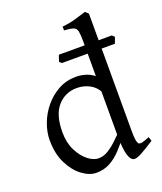

<svg xmlns="http://www.w3.org/2000/svg" viewBox="-142 -848 805 955"><g transform="rotate(-20 260.5 -371.0)"><path d="M508 -557H228L216 -567Q219 -575 221.5 -584Q224 -593 228 -601H508L520 -589ZM514 -41Q469 -12 444 1.5Q419 15 405 15Q386 15 375 -18.5Q364 -52 364 -133V-622Q364 -658 360.5 -675Q357 -692 342.5 -698Q328 -704 293 -706V-726Q333 -730 364.5 -739.5Q396 -749 422 -757L438 -742V-124Q438 -90 440.5 -74.5Q443 -59 448 -52Q453 -47 465.5 -49Q478 -51 507 -63ZM203 15Q167 15 129 -13Q91 -41 65 -93Q39 -145 39 -217Q39 -259 55.5 -303.5Q72 -348 103 -385.5Q134 -423 176 -446Q218 -469 270 -469Q299 -469 328.5 -458.5Q358 -448 396 -410Q396 -381 389.5 -370.5Q383 -360 367 -351Q353 -381 322 -398Q291 -415 254 -415Q192 -415 152 -369.5Q112 -324 112 -232Q112 -177 132.5 -136Q153 -95 182 -72Q211 -49 238 -49Q264 -49 288.5 -64Q313 -79 336 -101Q359 -123 382 -146Q389 -143 393.5 -137Q398 -131 400 -127Q367 -84 338 -52.5Q309 -21 276.5 -3Q244 15 203 15Z"/></g></svg>

Font: ChillKai
Style: Regular
Weight: 400
Designer: ChillType
Foundry: 寒蝉字型
Version: Version 2.000